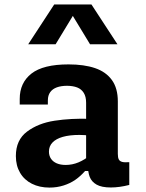

<svg xmlns="http://www.w3.org/2000/svg" viewBox="-20 -838 660 870"><path d="M513.9 -378.4V-140.8Q513.9 -124 518.3 -115.6Q522.7 -107.2 533.6 -104.4Q544.5 -101.5 565.8 -103.2V0Q521 11.5 482.3 11.5Q440.3 11.5 417.6 -1.5Q394.8 -14.6 386.5 -36.5Q378.2 -58.3 378.2 -90.3L370.2 -99.7V-372.5Q370.2 -400.1 359.5 -417.2Q348.7 -434.4 329.8 -441.7Q310.8 -449 283.9 -449.3Q257 -449.2 237.6 -442.2Q218.2 -435.2 207.6 -420.5Q197 -405.8 196.9 -383.7L196.8 -364.2H69.4V-390.1Q69.4 -463 122.5 -504.6Q175.7 -546.2 290.5 -546.2Q361.2 -546.2 410.8 -529.3Q460.3 -512.4 487.1 -475.3Q513.9 -438.2 513.9 -378.4ZM339.7 -226.6Q295.1 -226.6 264.4 -217.8Q233.7 -209 217.8 -192.2Q201.8 -175.5 201.8 -151.1Q201.8 -132.4 211 -118.8Q220.1 -105.2 237.1 -97.9Q254.1 -90.6 277.6 -90.6Q307.5 -90.6 335.7 -102.3Q363.9 -114.1 389.5 -135.5L386.8 -63.2H365.6Q345 -39.8 321.7 -23.5Q298.3 -7.2 268.2 2.4Q238.1 12 204.3 12Q159.1 12 124.5 -5.4Q89.8 -22.8 70.9 -55.2Q51.9 -87.5 51.9 -131Q51.9 -203.8 102.6 -241.7Q153.3 -279.7 227.4 -291Q301.4 -302.4 388.8 -299.5L432.3 -214.8Q408.8 -220.1 386.9 -223.3Q364.9 -226.6 339.7 -226.6ZM225.6 -817.7H394.4L512.2 -637.4H388L293.5 -793.1H326.5L232 -637.4H107.8Z"/></svg>

Font: Monaspace Neon Var ExtraLight
Style: Regular
Weight: 200
Designer: Riley Cran and the Lettermatic Team
Version: Version 1.200 (Monaspace Neon Var)